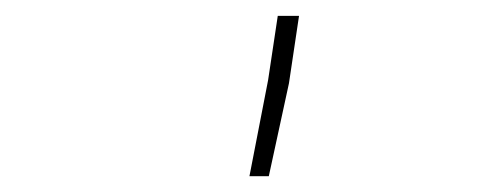

<svg xmlns="http://www.w3.org/2000/svg" viewBox="-20 -770 627 242"><path d="M344.2 -665 318.8 -547.9H294.4L317.9 -668.9L330.1 -750H356.9Z"/></svg>

Font: TypoPRO Roboto Mono
Style: Italic
Weight: 250
Designer: Google
Version: Version 2.000986; 2015; ttfautohint (v1.3)